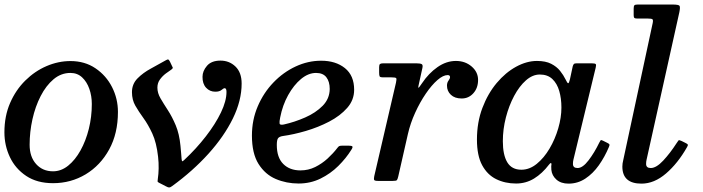

<svg xmlns="http://www.w3.org/2000/svg" viewBox="-22 -800 3109 849"><path d="M-2.5 -215Q-2.5 -286.5 22.5 -344.2Q47.5 -402 89.8 -443.8Q132 -485.5 184 -507.8Q236 -530 289.5 -530Q353 -530 400.2 -498Q447.5 -466 473.5 -414.8Q499.5 -363.5 499.5 -305Q499.5 -210 460.8 -139.2Q422 -68.5 356.8 -29.2Q291.5 10 212.5 10Q142 10 94 -22Q46 -54 21.8 -105.2Q-2.5 -156.5 -2.5 -215ZM109 -160Q109 -106.5 137.8 -74.5Q166.5 -42.5 212.5 -42.5Q248.5 -42.5 279.5 -67.5Q310.5 -92.5 334 -134.8Q357.5 -177 370.8 -230.2Q384 -283.5 384 -340Q384 -376 373 -407.2Q362 -438.5 341 -458Q320 -477.5 289.5 -477.5Q248 -477.5 214.8 -449.5Q181.5 -421.5 157.8 -375.2Q134 -329 121.5 -272.8Q109 -216.5 109 -160Z M930 -394.5Q905.5 -394.5 889.2 -412.2Q873 -430 873.5 -460.5Q873.5 -486 893.2 -509Q913 -532 953 -532Q992 -532 1019.2 -505.8Q1046.5 -479.5 1046.5 -430.5Q1046.5 -355.5 1007.8 -276.2Q969 -197 899.8 -120.2Q830.5 -43.5 739 23Q731 29 726 29Q721 29 712 24L680 7.5Q674.5 4.5 674.8 1.2Q675 -2 676 -10.5Q679 -29.5 679.5 -55Q680 -80.5 677 -107Q670 -169.5 651.5 -209.5Q633 -249.5 612.2 -278Q591.5 -306.5 576.5 -332.5Q561.5 -358.5 561.5 -392.5Q561.5 -428.5 586.2 -453.5Q611 -478.5 645.5 -497Q680 -515.5 709.5 -532.5Q719 -538 721.8 -537.2Q724.5 -536.5 729.5 -527.5L737 -511.5Q741 -504 742 -501Q743 -498 736 -492.5Q726 -486 711.2 -475Q696.5 -464 685.2 -448.5Q674 -433 674 -412.5Q674 -388.5 687.8 -365Q701.5 -341.5 720.2 -312.8Q739 -284 755 -246Q771 -208 776 -155.5Q777 -140.5 778.8 -124.2Q780.5 -108 781 -96.5Q782 -89 783.5 -87.2Q785 -85.5 792.5 -92.5Q846 -142.5 888.2 -197Q930.5 -251.5 955 -302.5Q979.5 -353.5 979.5 -393.5Q979.5 -410 971.5 -410Q966.5 -410 957.5 -402.2Q948.5 -394.5 930 -394.5Z M1092 -200.5Q1092 -270 1117.8 -330Q1143.5 -390 1187 -435.2Q1230.5 -480.5 1285.2 -506Q1340 -531.5 1398 -531.5Q1462.5 -531.5 1503.2 -498.8Q1544 -466 1544 -403Q1544 -357.5 1513 -322.5Q1482 -287.5 1433.5 -262.2Q1385 -237 1330.5 -221Q1276 -205 1228.5 -198.5Q1212.5 -196 1207.2 -188.2Q1202 -180.5 1202 -159Q1202 -103.5 1230.5 -75Q1259 -46.5 1306.5 -46.5Q1341.5 -46.5 1371.8 -61.5Q1402 -76.5 1426.8 -99.2Q1451.5 -122 1469.5 -145.5Q1474 -152 1478.2 -154Q1482.5 -156 1494.5 -156H1517.5Q1533 -156 1536 -152.5Q1539 -149 1531.5 -137.5Q1508.5 -100.5 1474 -66.2Q1439.5 -32 1395 -10.2Q1350.5 11.5 1298.5 11.5Q1244.5 11.5 1197.5 -8.5Q1150.5 -28.5 1121.2 -75Q1092 -121.5 1092 -200.5ZM1233 -249.5Q1280.5 -260 1327.2 -280.5Q1374 -301 1404.8 -332.2Q1435.5 -363.5 1436 -406.5Q1436 -439 1421.2 -458.2Q1406.5 -477.5 1375.5 -477.5Q1341.5 -477.5 1309.2 -450.8Q1277 -424 1252.2 -379.5Q1227.5 -335 1217 -281Q1213 -262 1214.2 -254Q1215.5 -246 1233 -249.5Z M1672.5 -520H1819Q1837 -520 1843 -516.2Q1849 -512.5 1845.5 -498L1831.5 -434.5Q1826.5 -414 1828 -412Q1829.5 -410 1844.5 -432.5Q1873.5 -476 1912.5 -503.2Q1951.5 -530.5 1994 -530.5Q2035 -530.5 2063.5 -506Q2092 -481.5 2092 -446.5Q2092 -411 2071.2 -387.8Q2050.5 -364.5 2019.5 -364.5Q1989 -364.5 1971.8 -380.8Q1954.5 -397 1954.5 -421.5Q1954.5 -434.5 1961.2 -443.5Q1968 -452.5 1968 -459Q1968 -468 1957.5 -468Q1937.5 -468 1912 -445.8Q1886.5 -423.5 1860.8 -385.8Q1835 -348 1813.8 -301.5Q1792.5 -255 1781.5 -206.5L1739 -19.5Q1736 -7 1733 -3.5Q1730 0 1714 0H1650.5Q1634 0 1632.2 -4.8Q1630.5 -9.5 1633 -21.5L1729 -434.5Q1732.5 -450.5 1730 -454.2Q1727.5 -458 1708 -458H1672Q1659 -458 1656.8 -462.2Q1654.5 -466.5 1654.5 -479.5V-503.5Q1654.5 -514.5 1658.8 -517.2Q1663 -520 1672.5 -520Z M2670.5 -150Q2652 -106 2626 -69.2Q2600 -32.5 2566.2 -10.2Q2532.5 12 2492 12Q2458.5 12 2438.5 -5.8Q2418.5 -23.5 2416 -49Q2415.5 -59 2415.5 -64.5Q2415.5 -70 2416.5 -74Q2416 -85 2406 -72.5Q2375.5 -32.5 2339.5 -10.5Q2303.5 11.5 2260 11.5Q2211.5 11.5 2172.2 -7.8Q2133 -27 2110 -69.5Q2087 -112 2087 -183Q2087 -259 2111 -322.5Q2135 -386 2174.2 -432.8Q2213.5 -479.5 2260.2 -505Q2307 -530.5 2352.5 -530.5Q2390.5 -530.5 2415 -518Q2439.5 -505.5 2454.5 -486.8Q2469.5 -468 2479 -448.5Q2486.5 -432.5 2490.2 -432Q2494 -431.5 2498 -448.5L2510.5 -506.5Q2512.5 -513.5 2515.5 -516.8Q2518.5 -520 2528 -520H2594.5Q2610 -520 2612.5 -516.2Q2615 -512.5 2612 -500.5L2513.5 -93.5Q2511.5 -85.5 2511.5 -75Q2511.5 -57 2532 -57Q2554.5 -57 2580.5 -91Q2606.5 -125 2628 -169.5Q2632 -177.5 2634 -179.8Q2636 -182 2644 -178L2664 -168Q2672 -164 2673 -161Q2674 -158 2670.5 -150ZM2460.5 -324.5Q2460.5 -364.5 2451 -397.5Q2441.5 -430.5 2420.5 -450.5Q2399.5 -470.5 2365 -470.5Q2333 -470.5 2303.8 -444.8Q2274.5 -419 2251.5 -376Q2228.5 -333 2215 -280.8Q2201.5 -228.5 2201.5 -175.5Q2201.5 -115 2221.2 -82.2Q2241 -49.5 2283.5 -49.5Q2319.5 -49.5 2351.5 -75.5Q2383.5 -101.5 2408 -143Q2432.5 -184.5 2446.5 -232.5Q2460.5 -280.5 2460.5 -324.5Z M2982 -746 2837 -93.5Q2835 -85.5 2835 -75Q2835 -57 2855.5 -57Q2880 -57 2910.8 -90Q2941.5 -123 2969.5 -166.5Q2975.5 -176 2978.2 -179Q2981 -182 2992 -176.5L3008 -168.5Q3017.5 -164 3019.2 -161Q3021 -158 3016 -149.5Q2975.5 -78 2923.2 -33Q2871 12 2814.5 12Q2730 12 2730 -63.5Q2730 -77 2734 -92.5L2864 -697.5Q2867 -711.5 2863 -714.8Q2859 -718 2842 -718H2795.5Q2786 -718 2783 -721Q2780 -724 2780 -733V-761Q2780 -773 2783.2 -776.5Q2786.5 -780 2798 -780H2951Q2979.5 -780 2983 -774Q2986.5 -768 2982 -746Z"/></svg>

Font: Besley* Medium
Style: Italic
Weight: 500
Italic angle: -13°
Designer: Owen Earl
Foundry: indestructible type*
Version: Version 3.000; ttfautohint (v1.8.3)